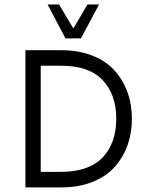

<svg xmlns="http://www.w3.org/2000/svg" viewBox="-20 -813 639 833"><path d="M264.2 -646.5 186.5 -793.5H236.3L298.3 -689.5L359.4 -793.5H409.7L331.1 -646.5ZM90.3 0V-595.2H246.6Q320.8 -595.2 379.9 -572Q439 -548.8 476.1 -508.1Q513.2 -467.3 532.7 -413.8Q552.2 -360.4 552.2 -297.9Q552.2 -235.4 532.7 -181.6Q513.2 -127.9 476.1 -87.2Q439 -46.4 379.9 -23.2Q320.8 0 246.6 0ZM156.7 -67.4H245.6Q307.6 -67.4 354 -84.5Q400.4 -101.6 428.5 -133.1Q456.5 -164.6 470.5 -205.8Q484.4 -247.1 484.4 -297.9Q484.4 -402.8 425.5 -465.3Q366.7 -527.8 245.6 -527.8H156.7Z"/></svg>

Font: Now
Style: Regular
Weight: 400
Designer: Alfredo Marco Pradil
Foundry: Alfredo Marco Pradil
Version: Version 1.200;hotconv 1.0.109;makeotfexe 2.5.65596